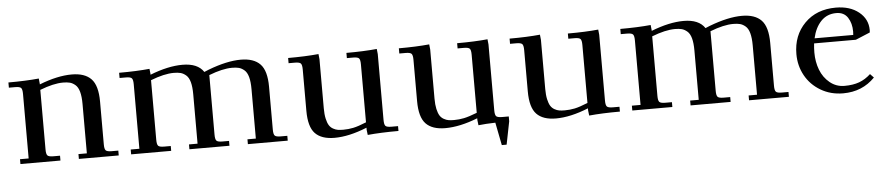

<svg xmlns="http://www.w3.org/2000/svg" viewBox="-38 -676 4750 1024"><g transform="rotate(-5 2337.0 -164.5)"><path d="M22 -411.1V-439Q115.2 -439 185.1 -445.8L188 -418V-414.1Q284.7 -452.1 361.8 -452.1Q431.6 -452.1 465.8 -416.5Q500 -380.9 500 -294.9V-65.9Q500 -41 507.1 -33.4Q514.2 -25.9 539.1 -25.9H574.2V0H360.8V-25.9H405.8V-290Q405.8 -330.1 398.7 -355.7Q391.6 -381.3 377.4 -393.3Q363.3 -405.3 348.6 -409.2Q334 -413.1 312 -413.1Q260.7 -413.1 188 -384.8V-65.9Q188 -41 195.1 -33.4Q202.1 -25.9 227.1 -25.9H262.2V0H47.9V-25.9H94.2V-371.1Q94.2 -396 87.2 -403.6Q80.1 -411.1 55.2 -411.1Z M614.7 -411.1V-439Q708 -439 777.8 -445.8L780.8 -418V-414.1Q877.4 -452.1 954.6 -452.1Q1036.1 -452.1 1067.9 -403.8L1092.8 -414.1Q1192.9 -452.1 1266.6 -452.1Q1336.4 -452.1 1370.6 -416.5Q1404.8 -380.9 1404.8 -294.9V-65.9Q1404.8 -41 1411.9 -33.4Q1418.9 -25.9 1443.8 -25.9H1479V0H1265.6V-25.9H1310.5V-290Q1310.5 -330.1 1303.5 -355.7Q1296.4 -381.3 1282.2 -393.3Q1268.1 -405.3 1253.4 -409.2Q1238.8 -413.1 1216.8 -413.1Q1165.5 -413.1 1092.8 -384.8V-65.9Q1092.8 -41 1099.9 -33.4Q1106.9 -25.9 1131.8 -25.9H1167V0H952.6V-25.9H998.5V-290Q998.5 -330.1 991.5 -355.7Q984.4 -381.3 970.2 -393.3Q956.1 -405.3 941.4 -409.2Q926.8 -413.1 904.8 -413.1Q853.5 -413.1 780.8 -384.8V-65.9Q780.8 -41 787.8 -33.4Q794.9 -25.9 819.8 -25.9H855V0H640.6V-25.9H687V-371.1Q687 -396 679.9 -403.6Q672.9 -411.1 647.9 -411.1Z M1519.5 -411.1V-439Q1612.8 -439 1682.6 -445.8L1685.5 -418V-154.8Q1685.5 -122.6 1690.7 -99.6Q1695.8 -76.7 1703.9 -63.7Q1711.9 -50.8 1725.1 -43.5Q1738.3 -36.1 1750.2 -34.2Q1762.2 -32.2 1779.8 -32.2Q1806.6 -32.2 1833 -37.6Q1859.4 -43 1903.3 -61V-371.1Q1903.3 -396.5 1896.2 -403.8Q1889.2 -411.1 1864.7 -411.1H1831.5V-439Q1924.8 -439 1994.6 -445.8L1997.6 -418V-65.9Q1997.6 -41 2004.6 -33.4Q2011.7 -25.9 2036.6 -25.9H2071.8V0Q1977.1 0 1906.7 6.8L1903.3 -21V-32.2Q1807.1 6.8 1729.5 6.8Q1659.7 6.8 1625.7 -28.6Q1591.8 -64 1591.8 -149.9V-371.1Q1591.8 -396 1584.7 -403.6Q1577.6 -411.1 1552.7 -411.1Z M2112.3 -411.1V-439Q2205.6 -439 2275.4 -445.8L2278.3 -418V-154.8Q2278.3 -122.6 2283.4 -99.6Q2288.6 -76.7 2296.6 -63.7Q2304.7 -50.8 2317.9 -43.5Q2331.1 -36.1 2343 -34.2Q2355 -32.2 2372.6 -32.2Q2399.4 -32.2 2425.8 -37.6Q2452.1 -43 2496.1 -60.1V-371.1Q2496.1 -396.5 2489 -403.8Q2481.9 -411.1 2457.5 -411.1H2424.3V-439Q2517.6 -439 2587.4 -445.8L2590.3 -418V-65.9Q2590.3 -41 2597.4 -33.4Q2604.5 -25.9 2629.4 -25.9H2664.6V0L2640.1 123H2614.3L2590.3 1Q2537.1 2.4 2499.5 6.8L2496.1 -21V-30.8Q2400.4 6.8 2322.3 6.8Q2252.4 6.8 2218.5 -28.6Q2184.6 -64 2184.6 -149.9V-371.1Q2184.6 -396 2177.5 -403.6Q2170.4 -411.1 2145.5 -411.1Z M2705.1 -411.1V-439Q2798.3 -439 2868.2 -445.8L2871.1 -418V-154.8Q2871.1 -122.6 2876.2 -99.6Q2881.3 -76.7 2889.4 -63.7Q2897.5 -50.8 2910.6 -43.5Q2923.8 -36.1 2935.8 -34.2Q2947.8 -32.2 2965.3 -32.2Q2992.2 -32.2 3018.6 -37.6Q3044.9 -43 3088.9 -61V-371.1Q3088.9 -396.5 3081.8 -403.8Q3074.7 -411.1 3050.3 -411.1H3017.1V-439Q3110.4 -439 3180.2 -445.8L3183.1 -418V-65.9Q3183.1 -41 3190.2 -33.4Q3197.3 -25.9 3222.2 -25.9H3257.3V0Q3162.6 0 3092.3 6.8L3088.9 -21V-32.2Q2992.7 6.8 2915 6.8Q2845.2 6.8 2811.3 -28.6Q2777.3 -64 2777.3 -149.9V-371.1Q2777.3 -396 2770.3 -403.6Q2763.2 -411.1 2738.3 -411.1Z M3297.9 -411.1V-439Q3391.1 -439 3460.9 -445.8L3463.9 -418V-414.1Q3560.5 -452.1 3637.7 -452.1Q3719.2 -452.1 3751 -403.8L3775.9 -414.1Q3876 -452.1 3949.7 -452.1Q4019.5 -452.1 4053.7 -416.5Q4087.9 -380.9 4087.9 -294.9V-65.9Q4087.9 -41 4095 -33.4Q4102.1 -25.9 4127 -25.9H4162.1V0H3948.7V-25.9H3993.7V-290Q3993.7 -330.1 3986.6 -355.7Q3979.5 -381.3 3965.3 -393.3Q3951.2 -405.3 3936.5 -409.2Q3921.9 -413.1 3899.9 -413.1Q3848.6 -413.1 3775.9 -384.8V-65.9Q3775.9 -41 3783 -33.4Q3790 -25.9 3814.9 -25.9H3850.1V0H3635.7V-25.9H3681.6V-290Q3681.6 -330.1 3674.6 -355.7Q3667.5 -381.3 3653.3 -393.3Q3639.2 -405.3 3624.5 -409.2Q3609.9 -413.1 3587.9 -413.1Q3536.6 -413.1 3463.9 -384.8V-65.9Q3463.9 -41 3470.9 -33.4Q3478 -25.9 3502.9 -25.9H3538.1V0H3323.7V-25.9H3370.1V-371.1Q3370.1 -396 3363 -403.6Q3356 -411.1 3331.1 -411.1Z M4221.7 -223.1Q4221.7 -323.2 4285.4 -387.7Q4349.1 -452.1 4452.6 -452.1Q4527.8 -452.1 4575.2 -414.1Q4622.6 -376 4622.6 -316.9Q4622.6 -308.1 4621.6 -304.2L4544.4 -272H4320.8Q4317.9 -247.6 4317.9 -223.1Q4317.9 -173.3 4334.2 -130.6Q4350.6 -87.9 4384.5 -60.1Q4418.5 -32.2 4462.9 -32.2Q4508.8 -32.2 4542 -44.4Q4575.2 -56.6 4603.5 -83L4622.6 -63Q4555.2 6.8 4452.6 6.8Q4385.7 6.8 4332.5 -24.7Q4279.3 -56.2 4250.5 -108.4Q4221.7 -160.6 4221.7 -223.1ZM4325.7 -298.8H4532.7Q4533.7 -304.7 4533.7 -316.9Q4533.7 -361.3 4513.7 -392.1Q4493.7 -422.9 4452.6 -422.9Q4402.8 -422.9 4370.6 -389.2Q4338.4 -355.5 4325.7 -298.8Z"/></g></svg>

Font: Dihjauti S
Style: Bold
Weight: 700
Designer: T. Christopher White
Version: Version 3.0.0